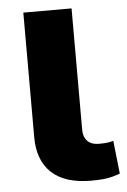

<svg xmlns="http://www.w3.org/2000/svg" viewBox="-52 -744 524 793"><g transform="rotate(-5 210.0 -347.0)"><path d="M295 11Q186 11 130.5 -40.5Q75 -92 75 -188V-705H275V-203Q275 -182 282.5 -167.5Q290 -153 304 -145.5Q318 -138 340 -138Q357 -138 371.5 -139.5Q386 -141 399 -145L414 -8Q385 3 358.5 7Q332 11 295 11Z"/></g></svg>

Font: Nunito Sans 7pt SemiExpanded Black
Style: Regular
Weight: 900
Width: 6
Designer: Vernon Adams
Foundry: Vernon Adams
Version: Version 3.101;gftools[0.9.27]